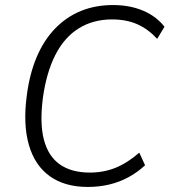

<svg xmlns="http://www.w3.org/2000/svg" viewBox="-20 -733 672 761"><path d="M328 8Q237 8 177.5 -34.5Q118 -77 94.5 -158.5Q71 -240 86 -353Q97 -440 125.5 -507Q154 -574 198.5 -620Q243 -666 300.5 -689.5Q358 -713 428 -713Q494 -713 546.5 -691Q599 -669 632 -627L603 -579Q567 -618 524 -637Q481 -656 424 -656Q349 -656 292 -620.5Q235 -585 199.5 -515.5Q164 -446 150 -345Q137 -245 154 -179.5Q171 -114 217 -81.5Q263 -49 336 -49Q391 -49 438 -68Q485 -87 532 -128L555 -78Q525 -50 489 -30.5Q453 -11 412.5 -1.5Q372 8 328 8Z"/></svg>

Font: Nunito Sans 10pt SemiCondensed Light
Style: Italic
Weight: 300
Width: 4
Italic angle: -9°
Designer: Vernon Adams
Foundry: Vernon Adams
Version: Version 3.101;gftools[0.9.27]